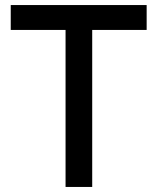

<svg xmlns="http://www.w3.org/2000/svg" viewBox="-20 -740 644 760"><path d="M345 0V-621.5H560.5V-720H22.5V-621.5H239.5V0Z"/></svg>

Font: Vela Sans SemBd
Style: Regular
Weight: 600
Designer: Principal design: Mikhail Sharanda - project Manrope.
Design modification: Ravid Balaliev
Foundry: Mikhail Sharanda
Version: Version 1.001